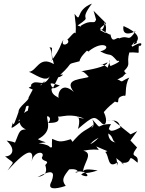

<svg xmlns="http://www.w3.org/2000/svg" viewBox="-20 -949 807 1069"><path d="M515 -840C503 -807 494 -847 429 -805C438 -778 479 -787 412 -807C507 -872 408 -818 492 -929C395 -892 437 -816 395 -872C401 -803 405 -827 400 -741C409 -801 372 -740 355 -729C380 -706 311 -679 334 -729C311 -694 323 -688 267 -611C272 -594 271 -671 255 -686C287 -680 252 -691 280 -592C197 -641 186 -553 141 -549C168 -541 241 -482 259 -529C227 -449 183 -517 153 -477C153 -427 173 -487 140 -460L213 -428L275 -459L309 -528C285 -502 360 -543 315 -532C400 -610 339 -585 423 -608C427 -640 476 -672 489 -697C450 -660 424 -696 437 -680C467 -669 504 -641 473 -663C558 -732 610 -680 538 -663C604 -628 584 -665 632 -610C638 -612 669 -612 595 -581C576 -616 604 -637 579 -572C535 -612 520 -572 579 -602C573 -583 534 -570 428 -551C455 -560 494 -484 480 -523C447 -506 328 -515 391 -437C321 -500 298 -423 307 -404C277 -421 265 -431 267 -461C273 -476 232 -499 313 -473C244 -434 314 -482 204 -475C255 -512 216 -506 192 -439C227 -475 217 -477 165 -450C178 -480 170 -466 139 -406C144 -390 82 -356 83 -325C69 -286 53 -235 52 -268C46 -237 17 -208 131 -300C29 -245 115 -282 125 -356C164 -379 105 -302 161 -342C82 -323 65 -254 125 -228C79 -230 87 -198 53 -133C90 -148 64 -160 17 -166C79 -108 36 -75 8 -79C65 -30 60 -60 22 1C149 -142 170 -107 156 -50C169 -112 237 -109 213 -72C215 -45 263 -60 232 -30C241 -1 243 27 189 37C273 -9 287 7 267 61C241 107 283 107 346 86C321 53 331 36 370 -12C386 -36 348 -7 359 -5C425 -16 419 21 399 9C461 -10 498 54 432 24C453 2 442 27 524 0C444 -13 440 -2 442 20C436 -35 507 -94 444 -110C543 -129 540 -96 516 -134C589 -101 584 -110 566 -103C590 -80 577 -3 637 -47C622 10 643 -69 618 -77C624 -68 708 -10 654 -43C735 -34 674 -105 746 -43C756 -102 693 -61 743 -128L706 -167L744 -219L707 -201L608 -280L571 -276C671 -295 635 -220 660 -245C561 -186 607 -261 570 -211C616 -196 600 -162 625 -156C575 -161 574 -223 598 -258C505 -259 557 -214 494 -284C523 -219 456 -254 465 -174C496 -121 451 -141 529 -182C467 -117 461 -162 437 -130C459 -120 471 -131 519 -188C474 -183 470 -215 502 -256C456 -217 445 -234 372 -145C373 -152 410 -125 374 -174C310 -153 304 -163 270 -176C266 -102 276 -86 286 -133C230 -120 293 -136 195 -152C260 -160 233 -151 191 -174C273 -217 243 -271 242 -298C238 -308 276 -297 248 -264C283 -266 329 -264 293 -318C297 -272 339 -332 449 -289C368 -295 443 -329 414 -231C502 -306 504 -303 541 -269C566 -237 584 -272 558 -325C608 -385 660 -402 607 -389C669 -360 607 -405 671 -417C689 -403 669 -468 700 -517C660 -501 663 -491 650 -499C616 -524 585 -476 663 -522C700 -566 687 -521 671 -554C713 -596 682 -593 700 -657C775 -660 744 -636 754 -701C754 -669 801 -740 717 -689C702 -715 687 -655 730 -718C716 -675 711 -726 688 -685C703 -701 750 -702 741 -718C756 -736 752 -767 668 -804C665 -794 658 -738 735 -775C688 -707 703 -759 643 -735C632 -749 605 -699 595 -758C614 -743 528 -785 527 -805C548 -746 571 -823 558 -833C591 -772 542 -770 591 -730C574 -795 490 -761 571 -819L501 -889Z"/></svg>

Font: Hussar Lance
Style: Italic
Weight: 700
Foundry: Cannot Into Space Fonts, PlusOne Fonts
Version: Version 2.27